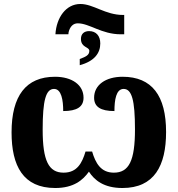

<svg xmlns="http://www.w3.org/2000/svg" viewBox="-20 -933 891 963"><path d="M258 -761H323L324 -771C331 -800 347 -816 370 -816C429 -816 489 -761 586 -761H603V-858H597C508 -858 449 -913 383 -913C311 -913 263 -845 258 -761ZM380 -637V-606C454 -626 483 -667 483 -715C483 -753 462 -777 427 -777C403 -777 386 -764 386 -738C386 -693 428 -699 428 -678C428 -657 412 -649 380 -637ZM257 10C350 10 396 -30 426 -72C454 -29 501 10 594 10C754 10 813 -102 813 -271C813 -453 742 -548 595 -548C510 -548 452 -507 452 -443C452 -397 485 -376 554 -376C554 -431 562 -487 600 -487C641 -487 657 -431 657 -284C657 -127 627 -67 551 -67C485 -67 459 -116 442 -173H409C392 -116 367 -67 299 -67C224 -67 194 -127 194 -283C194 -430 210 -487 251 -487C288 -487 297 -431 297 -376C366 -376 399 -397 399 -443C399 -507 341 -548 256 -548C110 -548 38 -452 38 -269C38 -101 96 10 257 10Z"/></svg>

Font: Noto Serif Condensed ExtraBold
Style: Regular
Weight: 800
Width: 3
Designer: Monotype Design Team
Foundry: Monotype Imaging Inc.
Version: Version 2.013